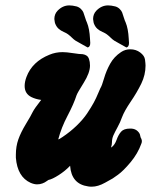

<svg xmlns="http://www.w3.org/2000/svg" viewBox="-20 -702 570 726"><path d="M433.6 -536.1Q418.9 -543.9 412.1 -548.3Q405.3 -552.7 398.4 -559.6Q391.6 -566.4 383.8 -572.3Q378.9 -576.2 367.7 -581.1Q356.4 -585.9 348.1 -593.3Q339.8 -600.6 335 -613.3Q334 -615.2 334 -616.7Q334 -618.2 333.5 -619.6Q333 -621.1 333 -623Q333 -625 332.5 -626.5Q332 -627.9 332 -629.9Q332 -648.4 343.8 -661.1Q363.3 -681.6 388.7 -681.6Q400.4 -681.6 416 -677.7Q425.8 -674.8 432.6 -668Q439.5 -661.1 441.9 -654.8Q444.3 -648.4 448.2 -635.7Q452.1 -623 455.1 -617.2Q464.8 -593.8 466.8 -555.7Q466.8 -552.7 467.3 -547.4Q467.8 -542 467.8 -540Q467.8 -524.4 458 -522.5ZM287.1 -536.1Q272.5 -543.9 265.6 -548.3Q258.8 -552.7 252 -559.6Q245.1 -566.4 237.3 -572.3Q232.4 -576.2 221.2 -581.1Q210 -585.9 201.7 -593.3Q193.4 -600.6 188.5 -613.3Q187.5 -615.2 187.5 -616.7Q187.5 -618.2 187 -619.6Q186.5 -621.1 186.5 -623Q186.5 -625 186 -626.5Q185.5 -627.9 185.5 -629.9Q185.5 -648.4 197.3 -661.1Q216.8 -681.6 242.2 -681.6Q253.9 -681.6 269.5 -677.7Q279.3 -674.8 286.1 -668Q293 -661.1 295.4 -654.8Q297.9 -648.4 301.8 -635.7Q305.7 -623 308.6 -617.2Q318.4 -593.8 320.3 -555.7Q320.3 -552.7 320.8 -547.4Q321.3 -542 321.3 -540Q321.3 -524.4 311.5 -522.5ZM402.3 -145.5Q414.1 -154.3 420.9 -173.3Q427.7 -192.4 438 -204.1Q448.2 -215.8 471.7 -215.8H476.6Q491.2 -214.8 500 -206.5Q508.8 -198.2 509.8 -190.4L511.7 -182.6Q519.5 -169.9 514.6 -159.2Q501 -121.1 473.6 -88.4Q446.3 -55.7 425.8 -41L406.2 -27.3Q404.3 -26.4 377.4 -11.2Q350.6 3.9 327.1 3.9Q318.4 3.9 313.5 2.9Q250 -5.9 245.1 -75.2Q226.6 -55.7 202.1 -40Q177.7 -24.4 163.1 -21.5Q162.1 -21.5 155.8 -16.6Q149.4 -11.7 140.1 -8.3Q130.9 -4.9 120.1 -4.9Q109.4 -4.9 95.7 -10.7Q45.9 -33.2 40 -105.5V-117.2Q40 -148.4 49.3 -174.8Q58.6 -201.2 78.1 -233.4Q97.7 -265.6 103.5 -278.3Q110.4 -292 135.7 -324.2Q114.3 -327.1 98.6 -335Q73.2 -347.7 73.2 -377Q73.2 -392.6 80.1 -411.1Q101.6 -468.8 167 -495.1Q190.4 -504.9 216.8 -504.9Q231.4 -504.9 256.3 -501Q281.2 -497.1 293 -497.1Q311.5 -494.1 316.4 -479.5Q320.3 -467.8 320.3 -454.1Q320.3 -426.8 296.4 -388.7Q272.5 -350.6 269.5 -341.8Q258.8 -308.6 235.4 -264.2Q211.9 -219.7 200.2 -174.8Q203.1 -174.8 215.8 -183.6Q245.1 -203.1 269.5 -226.6Q293.9 -250 309.6 -273.4Q325.2 -296.9 334.5 -314Q343.8 -331.1 351.1 -349.1Q358.4 -367.2 359.4 -368.2Q365.2 -377 373.5 -405.8Q381.8 -434.6 396.5 -460.9Q411.1 -487.3 437.5 -504.9Q453.1 -515.6 472.7 -515.6Q494.1 -515.6 510.3 -503.4Q526.4 -491.2 528.3 -476.6Q530.3 -460.9 530.3 -454.1Q530.3 -418.9 514.2 -385.7Q498 -352.5 474.1 -317.4Q450.2 -282.2 441.4 -258.8Q434.6 -239.3 424.3 -220.7Q414.1 -202.1 408.7 -189.9Q403.3 -177.7 403.3 -163.1Q403.3 -155.3 400.4 -146.5Q399.4 -144.5 399.9 -144.5Q400.4 -144.5 402.3 -145.5Z"/></svg>

Font: Essays1743
Style: BoldItalic
Weight: 700
Italic angle: -10°
Designer: Based on the typeface in a 1743 English translation of the essays of Montaigne.  PostScript/TrueType font designed by Jo
Version: Version 002.100